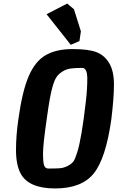

<svg xmlns="http://www.w3.org/2000/svg" viewBox="-20 -1044 661 1080"><path d="M606 -371Q575 -152 507 -68Q439 16 290 16Q141 16 96 -68Q70 -118 70 -199.5Q70 -281 83 -371Q105 -531 141.5 -615.5Q178 -700 237.5 -734Q297 -768 387.5 -768Q478 -768 523 -750.5Q568 -733 594.5 -688.5Q621 -644 621 -568.5Q621 -493 606 -371ZM442 -662Q402 -662 377 -658.5Q352 -655 331 -641.5Q310 -628 298.5 -611.5Q287 -595 276 -558Q261 -508 244 -383Q222 -232 222 -180.5Q222 -129 228.5 -112.5Q235 -96 252 -96Q293 -96 315.5 -97.5Q338 -99 360.5 -110.5Q383 -122 393 -136Q403 -150 414 -186Q439 -263 463 -474Q471 -541 471 -601.5Q471 -662 442 -662ZM427 -813 378 -792 242 -964 358 -1024 396 -992 435 -868Z"/></svg>

Font: Chau Philomene One
Style: Italic
Weight: 400
Designer: Vicente Lamonaca
Foundry: TipoType
Version: Version 1.001